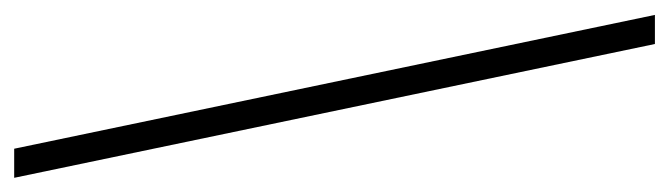

<svg xmlns="http://www.w3.org/2000/svg" viewBox="-348 -452 921 264"><g transform="rotate(-90 112.0 -319.5)"><path d="M184 121 0 -760H40L224 121Z"/></g></svg>

Font: Noto Serif ExtraCondensed Light
Style: Regular
Weight: 300
Width: 2
Designer: Monotype Design Team
Foundry: Monotype Imaging Inc.
Version: Version 2.014; ttfautohint (v1.8.4.7-5d5b)